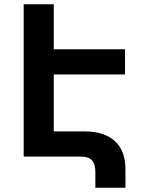

<svg xmlns="http://www.w3.org/2000/svg" viewBox="-20 -734 672 900"><path d="M204 -503H566V-385H204ZM359 0H91V-714H232V-118H377Q469 -118 518.5 -72.5Q568 -27 568 58V146H427V72Q427 35 411 17.5Q395 0 359 0Z"/></svg>

Font: Noto Sans Armenian
Style: Regular
Weight: 400
Designer: Monotype Design Team
Foundry: Monotype Imaging Inc.
Version: Version 2.007